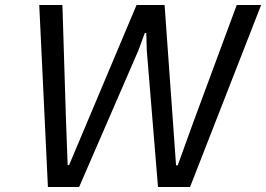

<svg xmlns="http://www.w3.org/2000/svg" viewBox="-20 -749 1066 769"><path d="M171.9 0 137.2 -729H230L244.1 -272.9L251 -87.9H256.8L526.9 -729H639.2L685.1 -86.9H691.9L754.9 -261.2L928.2 -729H1025.9L741.2 0H612.8L567.9 -546.9L565.9 -617.2H560.1L534.2 -546.9L296.9 0Z"/></svg>

Font: Hubot Sans
Style: Italic
Weight: 400
Italic angle: -10°
Designer: Deni Anggara
Foundry: GitHub
Version: Version 1.001;gftools[0.9.31]